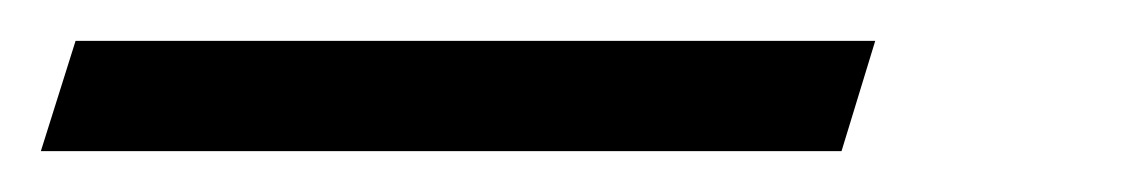

<svg xmlns="http://www.w3.org/2000/svg" viewBox="-139 67 551 94"><path d="M-102 87H289.5L273 141H-119Z"/></svg>

Font: Newsreader 9pt
Style: Italic
Weight: 400
Italic angle: -17°
Designer: Hugues Gentile
Foundry: Production Type
Version: Version 1.003